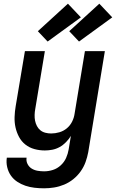

<svg xmlns="http://www.w3.org/2000/svg" viewBox="-20 -807 640 1040"><path d="M219 213Q193 213 167 210Q141 207 117.5 199Q94 191 73.5 177.5Q53 164 39 144Q25 124 19 98.5Q13 73 17 47H124Q121 65 129 81Q137 97 151.5 106Q166 115 183.5 118Q201 121 219 121Q243 121 266.5 113.5Q290 106 309 88.5Q328 71 338 48.5Q348 26 352 2L364 -71Q353 -53 337.5 -37Q322 -21 303 -10.5Q284 0 263.5 4Q243 8 223 8Q194 8 166.5 0.5Q139 -7 117.5 -24Q96 -41 83 -65.5Q70 -90 64 -117Q58 -144 59 -173.5Q60 -203 65 -232L115 -530H223L171 -217Q168 -201 167.5 -184.5Q167 -168 170 -153Q173 -138 180 -124.5Q187 -111 198.5 -101.5Q210 -92 225.5 -88Q241 -84 257 -84Q279 -84 301.5 -90.5Q324 -97 342 -112Q360 -127 370.5 -148Q381 -169 384 -191L440 -530H548L458 17Q453 44 443.5 70.5Q434 97 417 121Q400 145 377 163.5Q354 182 327.5 193Q301 204 273.5 208.5Q246 213 219 213ZM408 -582 355 -638 518 -787 588 -713ZM238 -582 185 -638 348 -787 418 -713Z"/></svg>

Font: Iosevka Curly SmBdEx
Style: Italic
Weight: 600
Width: 7
Italic angle: -9°
Monospace: yes
Designer: Belleve Invis
Foundry: Belleve Invis
Version: Version 11.1.0; ttfautohint (v1.8.3)